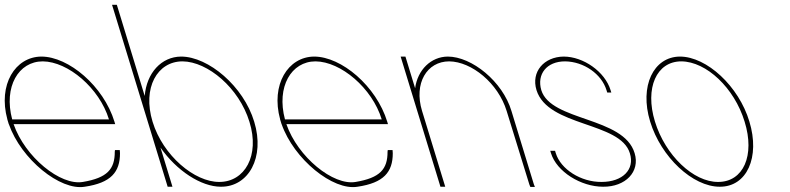

<svg xmlns="http://www.w3.org/2000/svg" viewBox="-77 -789 3295 801"><path d="M-26.2 -291H377.5C337.5 -422 206.9 -532 101.5 -533C0.3 -533 -62.5 -427.2 -26.2 -291ZM-40.1 -271H-40.4L-43.4 -281L-46.5 -291H-46.3C-86 -436.3 -13.4 -552 95.4 -553C209.4 -553 355 -430 400.6 -281L403.6 -271H393.6H-20.2C27.1 -134.1 175.2 -13.4 268.9 -30C370.1 -47 402.1 -83 401.8 -156L402.7 -163H422.7L423.6 -150C423.8 -71 385.6 -26 276.7 -10C174.1 7.6 11 -124.9 -40.1 -271Z M539.6 -281 393.5 -759 390.4 -769H410.4L413.5 -759L526.7 -388.7C534.7 -484.9 596.4 -552.3 678.4 -553C792.4 -553 939.3 -429 983.6 -281C1029.1 -132 959.7 -9 844.4 -10C761.6 -10 659.1 -77.5 592.5 -173.4L639.4 -20L642.4 -10H622.4L619.4 -20ZM559.6 -281C602.7 -140 734.6 -29 838.3 -30C943.3 -30 1008 -139 963.6 -281C920.5 -422 789.8 -532 684.5 -533C579.5 -533 516.2 -423 559.6 -281Z M1111.8 -291H1515.5C1475.5 -422 1344.9 -532 1239.5 -533C1138.3 -533 1075.5 -427.2 1111.8 -291ZM1097.9 -271H1097.6L1094.6 -281L1091.5 -291H1091.7C1052 -436.3 1124.6 -552 1233.4 -553C1347.4 -553 1493 -430 1538.6 -281L1541.6 -271H1531.6H1117.8C1165.1 -134.1 1313.2 -13.4 1406.9 -30C1508.1 -47 1540.1 -83 1539.8 -156L1540.7 -163H1560.7L1561.6 -150C1561.8 -71 1523.6 -26 1414.7 -10C1312.1 7.6 1149 -124.9 1097.9 -271Z M1654.8 -420.9C1665.3 -498.1 1721.3 -552.3 1790.9 -553C1891.3 -553 2020.1 -449 2056.7 -326L2150.2 -20L2154.6 -9H2135.6L2131.5 -19L2036.7 -326C2001.2 -442 1890.7 -532 1797 -533C1704.5 -533 1648.4 -442 1683.8 -326L1686.9 -316L1777.4 -20L1780.4 -10H1760.4L1757.4 -20L1666.9 -316L1663.8 -326L1597.5 -543L1594.4 -553H1614.4L1617.5 -543Z M2470.2 -413 2473.3 -403H2456.3L2453.2 -413C2432.7 -480 2359.1 -532 2280.5 -533C2203.2 -533 2161.9 -479 2181.2 -413C2221.3 -282 2524.9 -303 2570.6 -150C2594.2 -73 2532.8 -9 2438.9 -10C2346.2 -10 2245.2 -73 2221.6 -150L2218.6 -160H2238.6L2241.6 -150C2262.1 -83 2346.4 -29 2432.8 -30C2520.4 -30 2572.4 -82 2550.6 -150C2510.3 -282 2209.3 -259 2161.2 -413C2137.7 -490 2193.1 -552 2274.4 -553C2356.9 -553 2446.7 -490 2470.2 -413Z M2635.3 -282C2590 -430 2649.2 -552 2759.4 -553C2871.6 -553 3005.3 -429 3049.3 -282C3094.8 -133 3038.8 -9 2925.4 -10C2813.2 -10 2680.8 -133 2635.3 -282ZM2655.3 -282C2698.4 -141 2815.9 -29 2919.3 -30C3023.9 -30 3073.7 -140 3029.3 -282C2986.5 -422 2870.4 -532 2765.5 -533C2661.8 -533 2612.5 -422 2655.3 -282Z"/></svg>

Font: Nordica Plus
Style: NordicaClassicUltLtCondOpObl
Weight: 300
Version: Version 1.01